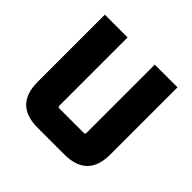

<svg xmlns="http://www.w3.org/2000/svg" viewBox="-170 -865 1039 1039"><g transform="rotate(45 350.0 -345.0)"><path d="M72 -176V-690H246V-168Q246 -157 257 -157H443Q454 -157 454 -168V-690H628V-176Q628 0 452 0H248Q72 0 72 -176Z"/></g></svg>

Font: Oxanium ExtraLight ExtraBold
Style: Regular
Weight: 800
Version: Version 2.000